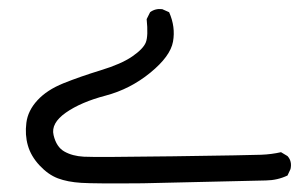

<svg xmlns="http://www.w3.org/2000/svg" viewBox="-20 -135 678 434"><path d="M302.7 279.3Q194.3 280.3 163.6 278.3Q132.8 276.4 110.8 268.1Q88.9 259.8 69.3 238.8Q49.8 217.8 43 193.8Q36.1 169.9 39.6 142.6Q43 115.2 64.5 91.8Q85.9 68.4 123.5 53.2Q161.1 38.1 207.5 23.9Q253.9 9.8 278.8 -7.3Q303.7 -24.4 309.6 -39.1Q315.4 -53.7 311.5 -91.8L319.3 -107.4Q331.1 -116.2 346.7 -114.3L362.3 -107.4Q377 -74.2 371.1 -41Q365.2 -7.8 319.8 29.3Q274.4 66.4 218.8 81.1Q163.1 95.7 128.9 119.6Q94.7 143.6 101.1 170.4Q107.4 197.3 125.5 207.5Q143.6 217.8 169.4 219.2Q195.3 220.7 371.1 218.3Q546.9 215.8 570.3 214.8Q593.8 213.9 615.2 209L629.9 217.8Q640.6 229.5 636.7 247.1L629.9 261.7Q607.4 272.5 581.1 272.9Q554.7 273.4 302.7 279.3Z"/></svg>

Font: JasonHandwriting1
Style: Regular
Weight: 400
Version: Version 1.48.20